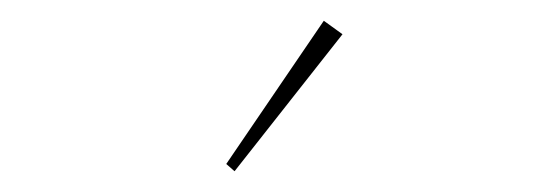

<svg xmlns="http://www.w3.org/2000/svg" viewBox="-20 -742 540 185"><path d="M206 -577 198 -584 292 -722 310 -709Z"/></svg>

Font: Cantarell Thin
Style: Regular
Weight: 100
Designer: Dave Crossland, Nikolaus Waxweiler, Florian Fecher, Jacques Le Bailly, Eben Sorkin, Alexei Vanyashin, Alexios Zavras, Em
Version: Version 0.303